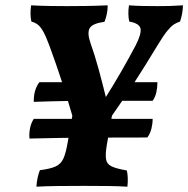

<svg xmlns="http://www.w3.org/2000/svg" viewBox="-20 -699 708 722"><path d="M117 3Q118 -15 121.5 -31Q125 -47 130 -59Q169 -64 189 -73Q209 -82 218.5 -103Q228 -124 235 -166L252 -264Q214 -396 167 -524Q153 -562 142.5 -580.5Q132 -599 122 -606.5Q112 -614 98 -618Q92 -644 97 -679Q130 -677 169 -676.5Q208 -676 232 -676Q260 -676 301 -676.5Q342 -677 385 -679Q385 -661 381.5 -645.5Q378 -630 373 -617Q328 -611 317.5 -593.5Q307 -576 320 -538Q337 -490 351 -438.5Q365 -387 378 -334Q407 -380 435 -428.5Q463 -477 490 -528Q512 -571 508.5 -591Q505 -611 466 -618Q460 -645 465 -679Q490 -677 518.5 -676.5Q547 -676 572 -676Q598 -676 619 -676.5Q640 -677 668 -679Q667 -646 657 -618Q645 -614 634.5 -607.5Q624 -601 609.5 -583.5Q595 -566 572 -528Q528 -455 486 -390Q444 -325 401 -264L382 -156Q376 -121 378.5 -102Q381 -83 398.5 -74Q416 -65 457 -58Q460 -44 460.5 -28Q461 -12 459 3Q427 1 384.5 0.5Q342 0 296 0Q245 0 198 0.5Q151 1 117 3ZM107 -316Q106 -360 128 -390H312L343 -320Q284 -320 244 -319.5Q204 -319 172.5 -318Q141 -317 107 -316ZM384 -320 434 -390H572Q572 -371 568 -352.5Q564 -334 554 -320ZM91 -178Q89 -197 93 -217Q97 -237 107 -252H554Q554 -234 549.5 -215.5Q545 -197 534 -182Q430 -182 320.5 -181.5Q211 -181 91 -178Z"/></svg>

Font: Vollkorn
Style: Bold Italic
Weight: 700
Italic angle: -11°
Designer: Friedrich Althausen
Foundry: Friedrich Althausen
Version: Version 5.000; ttfautohint (v1.8.3)